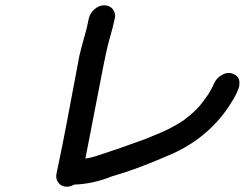

<svg xmlns="http://www.w3.org/2000/svg" viewBox="-20 -691 923 724"><path d="M232 13Q212 13 201 -1Q192 -12 192 -27Q192 -32 193 -36L215 -142L233 -235L279 -479Q287 -514 297.5 -549.5Q308 -585 315 -622Q320 -642 336.5 -656.5Q353 -671 373 -671Q393 -671 405 -657Q414 -645 414 -630Q414 -626 413 -622Q405 -585 393.5 -546Q382 -507 362 -402L302 -93Q322 -96 341 -102Q437 -133 523 -165Q524 -165 525 -165.5Q526 -166 527.5 -166.5Q529 -167 531 -168L589 -192Q628 -209 664 -232Q668 -234 672 -237L687 -249Q710 -266 734 -293Q752 -316 768 -339L769 -342Q778 -355 789 -380Q799 -399 818 -409Q831 -416 843 -416Q849 -416 855 -414Q883 -405 883 -379Q883 -373 882 -366Q881 -360 877.5 -352.5Q874 -345 871 -337Q786 -175 611 -103Q491 -51 402 -26Q330 3 260 5Q246 13 232 13Z"/></svg>

Font: Bad Comic
Style: Italic
Weight: 400
Italic angle: -11°
Designer: GGBotNet
Foundry: GGBotNet
Version: 0.95